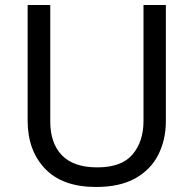

<svg xmlns="http://www.w3.org/2000/svg" viewBox="-20 -734 771 764"><path d="M640 -252Q640 -178 610 -118.5Q580 -59 518.5 -24.5Q457 10 362 10Q229 10 159.5 -62.5Q90 -135 90 -254V-714H180V-251Q180 -164 226.5 -116Q273 -68 367 -68Q464 -68 507.5 -119.5Q551 -171 551 -252V-714H640Z"/></svg>

Font: ltelugu85
Style: Book
Weight: 400
Designer: Jelle Bosma - Monotype Design Team
Foundry: Monotype Imaging Inc.
Version: Version 2.003